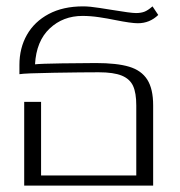

<svg xmlns="http://www.w3.org/2000/svg" viewBox="-20 -583 565 603"><path d="M56 -263H109V-32H408V-252Q408 -291 398 -313Q388 -335 362.5 -345.5Q337 -356 290 -356Q241 -356 149.5 -354.5Q58 -353 41 -350V-379Q41 -432 64.5 -473.5Q88 -515 133 -539Q178 -563 241 -563Q262 -563 293 -558Q324 -553 331 -552Q391 -542 407 -542Q422 -542 433 -546Q444 -550 459 -563L477 -536Q450 -510 413 -510Q392 -510 342 -520Q318 -525 291 -529Q264 -533 239 -533Q178 -533 136 -493.5Q94 -454 90 -381Q107 -383 174.5 -384Q242 -385 281 -385Q347 -385 385.5 -373.5Q424 -362 442.5 -333Q461 -304 461 -252V0H56Z"/></svg>

Font: Taviraj ExtraLight
Style: Regular
Weight: 275
Designer: Katatrad Team
Foundry: CadsonDemak
Version: Version 1.001